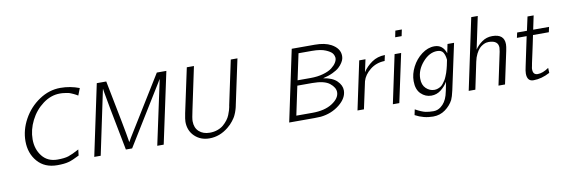

<svg xmlns="http://www.w3.org/2000/svg" viewBox="-61 -1188 5421 1848"><g transform="rotate(-10 2650.0 -263.5)"><path d="M146 -263.2Q146 -373 202.9 -476.6Q259.8 -580.1 357.4 -645.5Q455.1 -710.9 564.9 -710.9Q661.1 -710.9 750 -676.8L723.1 -607.9L706.1 -618.2Q688 -627.9 683.1 -629.9Q678.2 -631.8 660.2 -639.9Q642.1 -647.9 629.6 -649.9Q617.2 -651.9 596.2 -655Q575.2 -658.2 551.8 -658.2Q463.9 -658.2 385.5 -600.1Q307.1 -542 262 -451.9Q216.8 -361.8 216.8 -269Q216.8 -171.9 270.5 -104Q324.2 -36.1 419.9 -36.1Q488.8 -36.1 527.3 -48.6Q565.9 -61 632.8 -97.2L626 -39.1Q562 -5.9 520 5.6Q478 17.1 409.2 17.1Q286.1 17.1 216.1 -63.5Q146 -144 146 -263.2Z M772 0 918.9 -693.8 919.9 -694.8H1011.7L1089.8 -296.9Q1117.7 -152.8 1128.9 -81.1L1149.9 -118.2L1505.9 -694.8H1599.1L1450.7 0H1387.7L1516.1 -599.1L1522 -629.9L1502 -596.2L1145 -17.1H1084L1004.9 -425.8L974.1 -595.2L968.8 -629.9H967.8L835 0Z M1694.8 -180.2Q1694.8 -204.1 1706.5 -262.2L1798.8 -693.8V-694.8H1868.7L1781.7 -283.2Q1763.7 -202.1 1763.7 -173.8Q1763.7 -108.9 1803.7 -72.5Q1843.8 -36.1 1908.7 -36.1Q1949.7 -36.1 1984.6 -48.6Q2019.5 -61 2042.7 -81.1Q2065.9 -101.1 2083.7 -124.5Q2101.6 -147.9 2111.1 -171.9Q2120.6 -195.8 2126.7 -215.8Q2132.8 -235.8 2134.8 -248L2136.7 -261.2L2228.5 -693.8L2229.5 -694.8H2293.9L2200.7 -257.8Q2200.7 -256.8 2198.2 -245.4Q2195.8 -233.9 2194.3 -228.5Q2192.9 -223.1 2188.7 -209Q2184.6 -194.8 2180.7 -185.3Q2176.8 -175.8 2170.2 -160.9Q2163.6 -146 2155 -133.5Q2146.5 -121.1 2136 -106.9Q2125.5 -92.8 2111.6 -78.9Q2097.7 -64.9 2081.5 -51.8Q1996.6 17.1 1896.5 17.1Q1809.6 17.1 1752.2 -38.1Q1694.8 -93.3 1694.8 -180.2Z M2677.2 0 2824.2 -693.8 2825.2 -694.8H3050.3Q3147.5 -694.8 3208 -662.1Q3290 -617.2 3290 -543.9Q3290 -530.8 3286.6 -515.4Q3283.2 -500 3269 -477.5Q3254.9 -455.1 3232.9 -435.1Q3210.9 -415 3168.9 -395Q3127 -375 3072.3 -362.8Q3162.1 -349.6 3205.6 -306.4Q3249 -263.2 3249 -213.9Q3249 -138.7 3170.7 -75.9Q3092.3 -13.2 2986.3 -2Q2966.3 0 2925.3 0ZM2756.3 -53.2H2913.1Q3035.2 -53.2 3108.6 -101.1Q3182.1 -148.9 3182.1 -208Q3182.1 -253.9 3131.1 -294.9Q3080.1 -335.9 2961.9 -335.9H2815.9ZM2827.1 -386.2H2953.1Q3022.9 -386.2 3078.6 -402.1Q3134.3 -418 3164.8 -441.9Q3195.3 -465.8 3210 -490.2Q3224.1 -513.2 3224.1 -534.2Q3224.1 -535.6 3224.1 -537.1Q3220.2 -565.9 3204.1 -584Q3188 -602.1 3146 -620.1Q3098.1 -641.1 3012.2 -641.1H2881.3Z M3344.7 0 3444.8 -472.2H3505.9L3479.5 -350.1Q3512.7 -401.9 3568.1 -440.4Q3623.5 -479 3696.8 -480L3684.6 -423.8Q3602.5 -421.9 3542.5 -374Q3482.4 -326.2 3464.8 -265.1Q3461.9 -255.4 3407.7 0Z M3690.4 0 3790.5 -472.2H3854.5L3753.4 0ZM3824.2 -630.9 3836.9 -693.8H3900.4L3887.2 -630.9Z M3877.9 139.2 3889.2 85Q3950.2 119.1 3988.8 127Q4022.9 133.8 4063 133.8H4065.9Q4104 133.8 4136.7 108.9Q4183.6 73.7 4204.1 4.9Q4212.9 -22.9 4231.9 -125Q4207 -83 4165.5 -50Q4124 -17.1 4070.8 -17.1Q4012.7 -17.1 3969.2 -59.6Q3925.8 -102.1 3925.8 -184.1Q3925.8 -252.9 3960.9 -321.5Q3996.1 -390.1 4055.9 -435.1Q4115.7 -480 4180.2 -480Q4261.2 -480 4291 -393.1L4309.1 -480H4373L4276.9 -32.2Q4262.7 30.8 4250 57.1Q4223.1 108.9 4171.6 146.5Q4120.1 184.1 4052.7 184.1Q3960 184.1 3877.9 139.2ZM3992.2 -195.8Q3992.2 -134.8 4027.6 -100.8Q4063 -66.9 4108.9 -66.9Q4127 -66.9 4143.6 -73Q4160.2 -79.1 4172.6 -87.2Q4185.1 -95.2 4197 -111.1Q4209 -127 4217 -138.9Q4225.1 -150.9 4234.1 -172.9Q4243.2 -194.8 4247.6 -207Q4252 -219.2 4258.5 -243.7Q4265.1 -268.1 4266.6 -276.1Q4268.1 -284.2 4272.9 -307.1Q4277.8 -330.1 4277.8 -331.1Q4273.9 -375 4257.3 -402.6Q4240.7 -430.2 4197.8 -430.2Q4121.6 -430.2 4056.9 -356Q3992.2 -281.7 3992.2 -195.8Z M4431.6 0 4578.6 -693.8 4579.6 -694.8H4642.6L4575.7 -377.9Q4602.5 -418.9 4646 -449.5Q4689.5 -480 4745.6 -480Q4862.8 -480 4862.8 -379.9Q4862.8 -357.9 4854.5 -317.9L4786.6 0H4722.7L4790.5 -319.8Q4795.4 -349.6 4795.4 -357.9Q4795.4 -429.7 4701.7 -430.2Q4689.5 -430.2 4677 -427.5Q4664.6 -424.8 4645.5 -414.8Q4626.5 -404.8 4610.1 -387.9Q4593.8 -371.1 4577.1 -338.6Q4560.5 -306.2 4551.8 -263.2L4496.6 0Z M4977.1 -421.9 4988.3 -472.2H5084L5113.3 -606.9H5173.3L5145 -472.2H5300.3L5289.1 -421.9H5134.3Q5125.5 -379.9 5117.4 -340.3Q5109.4 -300.8 5103.3 -274.4Q5097.2 -248 5092.3 -223.6Q5087.4 -199.2 5083.7 -184.1Q5080.1 -168.9 5077.6 -155.5Q5075.2 -142.1 5073.7 -134Q5072.3 -126 5070.8 -119.9Q5069.3 -113.8 5068.8 -109.9Q5068.4 -106 5068.4 -103Q5068.4 -100.1 5068.4 -96.2Q5068.4 -44.4 5114.3 -43.9Q5164.1 -43.9 5223.1 -85L5225.1 -36.1Q5143.1 7.8 5064 7.8Q5002 7.8 5002 -68.8Q5002 -92.8 5012.2 -137.2L5072.3 -421.9Z"/></g></svg>

Font: CMU Bright
Style: Oblique
Weight: 500
Italic angle: -12°
Version: Version 0.7.0